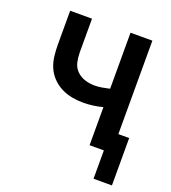

<svg xmlns="http://www.w3.org/2000/svg" viewBox="-122 -612 744 834"><g transform="rotate(20 250.0 -194.5)"><path d="M405 131V0H339V-176Q317 -170 294 -167Q271 -164 248 -164Q222 -164 196 -169Q170 -174 146.5 -186Q123 -198 104.5 -217.5Q86 -237 76 -261Q66 -285 63 -311.5Q60 -338 60 -364V-520H161V-364Q161 -342 166 -319.5Q171 -297 187 -281Q203 -265 225 -258Q247 -251 270 -251Q287 -251 304.5 -254Q322 -257 339 -261V-520H440V-88H490V131Z"/></g></svg>

Font: Zed Mono Semibold
Style: Regular
Weight: 600
Monospace: yes
Designer: Belleve Invis
Foundry: Belleve Invis
Version: Version 1.0.0; ttfautohint (v1.8.4)